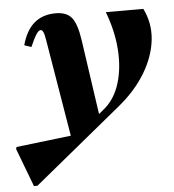

<svg xmlns="http://www.w3.org/2000/svg" viewBox="-134 -561 799 883"><g transform="rotate(-5 265.0 -119.5)"><path d="M-13 272 -80 95 -77 86 176 56 101 -394Q97 -419 92 -429.5Q87 -440 80 -440Q71 -440 60 -423.5Q49 -407 31 -366L-1 -377Q35 -511 155 -511Q206 -511 229.5 -482Q253 -453 264 -377L314 -32L343 -56Q390 -97 411 -166.5Q432 -236 426 -321Q420 -406 386 -496H559Q593 -428 585 -352Q577 -276 532 -200.5Q487 -125 408 -60L3 272Z"/></g></svg>

Font: Platypi
Style: Bold Italic
Weight: 700
Italic angle: -13°
Designer: David Sargent
Foundry: Bolt Cutter Type
Version: Version 1.200; ttfautohint (v1.8.4.7-5d5b)